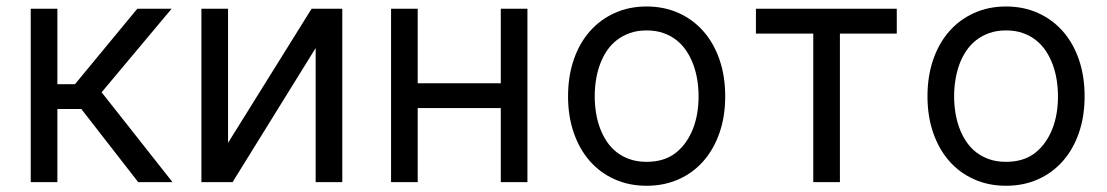

<svg xmlns="http://www.w3.org/2000/svg" viewBox="-20 -573 3483 604"><path d="M160.5 -545.5V-308.2H215.9L411.9 -545.5H519.9L299.7 -282.7L522.7 0H414.8L235.8 -230.1H160.5V0H76.7V-545.5Z M613.6 -545.5H697.4V-123.6L960.2 -545.5H1056.8V0H973V-421.9L711.6 0H613.6Z M1210.2 0V-545.5H1294V-311.1H1555.4V-545.5H1639.2V0H1555.4V-233H1294V0Z M2014.2 -552.6Q2069.2 -552.6 2114.7 -532.1Q2160.2 -511.7 2192.8 -474.6Q2225.5 -437.5 2243.4 -385.5Q2261.4 -333.5 2261.4 -269.9Q2261.4 -207 2243.4 -155.2Q2225.5 -103.3 2192.8 -66.2Q2160.2 -29.1 2114.7 -8.9Q2069.2 11.4 2014.2 11.4Q1959.2 11.4 1913.7 -8.9Q1868.3 -29.1 1835.6 -66.2Q1802.9 -103.3 1785 -155.2Q1767 -207 1767 -269.9Q1767 -333.5 1785 -385.5Q1802.9 -437.5 1835.6 -474.6Q1868.3 -511.7 1913.7 -532.1Q1959.2 -552.6 2014.2 -552.6ZM1850.9 -269.9Q1850.9 -244.7 1854.8 -219.5Q1858.7 -194.2 1867 -171.3Q1875.4 -148.4 1888.3 -128.7Q1901.3 -109 1919.4 -94.6Q1937.5 -80.3 1961.1 -72.1Q1984.7 -63.9 2014.2 -63.9Q2070.3 -63.9 2106.5 -92.7Q2124.6 -107.2 2138 -126.4Q2151.3 -145.6 2160.2 -168.3Q2169 -191.1 2173.3 -216.8Q2177.6 -242.5 2177.6 -269.9Q2177.6 -295.5 2173.7 -320.7Q2169.7 -345.9 2161.4 -368.8Q2153.1 -391.7 2140.1 -411.6Q2127.1 -431.5 2109 -446Q2090.9 -460.6 2067.3 -468.9Q2043.7 -477.3 2014.2 -477.3Q1985.1 -477.3 1961.8 -469.1Q1938.6 -460.9 1920.3 -446.7Q1902 -432.5 1888.8 -412.8Q1875.7 -393.1 1867.4 -370.2Q1859 -347.3 1854.9 -321.7Q1850.9 -296.2 1850.9 -269.9Z M2358 -545.5H2801.1V-467.3H2622.2V0H2538.4V-467.3H2358Z M3144.9 -552.6Q3199.9 -552.6 3245.4 -532.1Q3290.8 -511.7 3323.5 -474.6Q3356.2 -437.5 3374.1 -385.5Q3392 -333.5 3392 -269.9Q3392 -207 3374.1 -155.2Q3356.2 -103.3 3323.5 -66.2Q3290.8 -29.1 3245.4 -8.9Q3199.9 11.4 3144.9 11.4Q3089.8 11.4 3044.4 -8.9Q2998.9 -29.1 2966.3 -66.2Q2933.6 -103.3 2915.7 -155.2Q2897.7 -207 2897.7 -269.9Q2897.7 -333.5 2915.7 -385.5Q2933.6 -437.5 2966.3 -474.6Q2998.9 -511.7 3044.4 -532.1Q3089.8 -552.6 3144.9 -552.6ZM2981.5 -269.9Q2981.5 -244.7 2985.4 -219.5Q2989.3 -194.2 2997.7 -171.3Q3006 -148.4 3019 -128.7Q3032 -109 3050.1 -94.6Q3068.2 -80.3 3091.8 -72.1Q3115.4 -63.9 3144.9 -63.9Q3201 -63.9 3237.2 -92.7Q3255.3 -107.2 3268.6 -126.4Q3282 -145.6 3290.8 -168.3Q3299.7 -191.1 3304 -216.8Q3308.2 -242.5 3308.2 -269.9Q3308.2 -295.5 3304.3 -320.7Q3300.4 -345.9 3292.1 -368.8Q3283.7 -391.7 3270.8 -411.6Q3257.8 -431.5 3239.7 -446Q3221.6 -460.6 3198 -468.9Q3174.4 -477.3 3144.9 -477.3Q3115.8 -477.3 3092.5 -469.1Q3069.2 -460.9 3051 -446.7Q3032.7 -432.5 3019.5 -412.8Q3006.4 -393.1 2998 -370.2Q2989.7 -347.3 2985.6 -321.7Q2981.5 -296.2 2981.5 -269.9Z"/></svg>

Font: Inter P
Style: Regular
Weight: 400
Designer: Rasmus Andersson
Foundry: rsms
Version: Version 3.018;git-588b23468